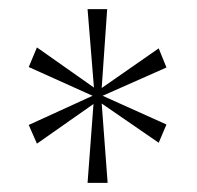

<svg xmlns="http://www.w3.org/2000/svg" viewBox="-20 -780 432 421"><path d="M172 -379H216L203 -553L328 -467L345 -507L205 -570L345 -632L328 -674L203 -587L215 -760H172L186 -588L61 -676L43 -633L183 -570L43 -506L61 -465L185 -552Z"/></svg>

Font: Noto Serif Armenian SemiCondensed Thin
Style: Regular
Weight: 100
Width: 4
Designer: Monotype Design Team
Foundry: Monotype Imaging Inc.
Version: Version 2.008